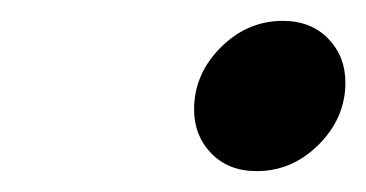

<svg xmlns="http://www.w3.org/2000/svg" viewBox="-20 -456 351 184"><path d="M166 -351Q166 -385 191.5 -410.5Q217 -436 251 -436Q278 -436 294.5 -419Q311 -402 311 -377Q311 -343 285.5 -317.5Q260 -292 226 -292Q199 -292 182.5 -309Q166 -326 166 -351Z"/></svg>

Font: Be Vietnam SemiBold
Style: Italic
Weight: 600
Italic angle: -9.556°
Designer: Gabriel Lam
Foundry: TypeRant
Version: Version 3.000